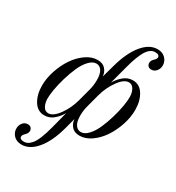

<svg xmlns="http://www.w3.org/2000/svg" viewBox="-224 -852 1128 1233"><g transform="rotate(30 340.0 -236.0)"><path d="M525.9 -443.8Q489.7 -443.8 451.7 -390.6Q413.6 -337.4 396 -272L371.1 -178.2Q360.8 -141.1 360.8 -102.1Q360.8 -57.6 376.2 -34.9Q391.6 -12.2 416 -12.2Q443.8 -12.2 470.2 -40.8Q496.6 -69.3 515.4 -112.3Q534.2 -155.3 548.6 -204.1Q563 -252.9 570.1 -294.7Q577.1 -336.4 577.1 -361.8Q577.1 -395.5 563.7 -419.7Q550.3 -443.8 525.9 -443.8ZM339.8 -64 318.8 15.1Q289.1 125.5 238 186.8Q187 248 127 248Q90.3 248 68.6 226.1Q46.9 204.1 46.9 173.8Q46.9 149.9 61.3 131.8Q75.7 113.8 98.1 113.8Q113.8 113.8 122.3 122.6Q130.9 131.3 130.9 146Q130.9 162.1 115 177.2Q99.1 192.4 99.1 203.1Q99.1 224.1 130.9 224.1Q144.5 224.1 156.2 218.5Q168 212.9 183.1 196.5Q198.2 180.2 213.6 143.6Q229 106.9 243.2 51.8L274.9 -70.8Q254.9 -36.1 225.6 -12Q196.3 12.2 159.2 12.2Q108.9 12.2 80.3 -34.2Q51.8 -80.6 51.8 -147.9Q51.8 -201.7 71 -259.3Q90.3 -316.9 121.3 -362.8Q152.3 -408.7 194.6 -438.2Q236.8 -467.8 279.8 -467.8Q318.8 -467.8 338.6 -445.3Q358.4 -422.9 360.8 -392.1L387.2 -486.8Q418 -597.7 468.8 -658.9Q519.5 -720.2 579.1 -720.2Q615.7 -720.2 637.5 -698.2Q659.2 -676.3 659.2 -646Q659.2 -622.1 644.8 -604Q630.4 -585.9 607.9 -585.9Q592.3 -585.9 583.7 -594.7Q575.2 -603.5 575.2 -618.2Q575.2 -634.8 591.1 -649.4Q606.9 -664.1 606.9 -674.8Q606.9 -695.8 575.2 -695.8Q564.5 -695.8 555.4 -692.9Q546.4 -689.9 534.2 -679.7Q522 -669.4 511.2 -651.6Q500.5 -633.8 487.5 -601.1Q474.6 -568.4 462.9 -523.9L425.8 -384.8Q445.8 -418.9 475.3 -443.4Q504.9 -467.8 542 -467.8Q592.3 -467.8 620.6 -421.6Q648.9 -375.5 648.9 -308.1Q648.9 -254.4 629.6 -196.8Q610.4 -139.2 579.3 -93Q548.3 -46.9 506.1 -17.3Q463.9 12.2 420.9 12.2Q381.8 12.2 362.1 -10.3Q342.3 -32.7 339.8 -64ZM174.8 -12.2Q210.9 -12.2 249.3 -65.4Q287.6 -118.7 305.2 -184.1L330.1 -277.8Q339.8 -313.5 339.8 -354Q339.8 -398.4 324.7 -421.1Q309.6 -443.8 285.2 -443.8Q257.3 -443.8 231 -415.3Q204.6 -386.7 185.8 -343.8Q167 -300.8 152.6 -252Q138.2 -203.1 131.1 -161.4Q124 -119.6 124 -94.2Q124 -60.1 137.2 -36.1Q150.4 -12.2 174.8 -12.2Z"/></g></svg>

Font: Flanker Steampunk
Style: Italic
Weight: 400
Italic angle: -12°
Designer: Alexey Kryukov, Leonardo Di Lena
Foundry: Alexey Kryukov, Leonardo Di Lena
Version: 1.210